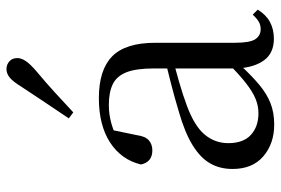

<svg xmlns="http://www.w3.org/2000/svg" viewBox="-158 -700 873 597"><g transform="rotate(-90 278.5 -401.5)"><path d="M189.7 14.6Q130.5 14.6 91.1 -19.1Q51.6 -52.8 51.6 -115.1Q51.6 -153.9 68.8 -184.3Q85.9 -214.6 125.4 -239Q164.9 -263.5 230.9 -282.3Q272.8 -294.9 318.8 -306.7Q364.8 -318.5 404.8 -327.7V-303.3Q364.8 -293.3 323.7 -281.5Q282.6 -269.7 248.6 -257Q185.3 -233.6 158.6 -201.7Q131.9 -169.7 131.9 -128.2Q131.9 -81.6 157.5 -58Q183.2 -34.4 225.1 -34.4Q247.6 -34.4 269.6 -43.3Q291.6 -52.2 319.7 -74.2Q347.7 -96.3 385.8 -134.4L394.5 -87.1H370.9Q339.7 -53.7 312.5 -31.1Q285.2 -8.4 256.1 3.1Q227 14.6 189.7 14.6ZM456.8 13.6Q412.1 13.6 389.8 -16.6Q367.5 -46.7 364.2 -99.7V-103.3V-359Q364.2 -415 352.1 -445.3Q339.9 -475.6 314.7 -487.6Q289.6 -499.6 250 -499.6Q221.3 -499.6 192.1 -491.4Q162.9 -483.2 129.7 -464.7L173.2 -491.9L156.8 -412.7Q153.2 -386 140.7 -375.2Q128.1 -364.3 109.4 -364.3Q73.2 -364.3 65.5 -399.7Q80.4 -461 134.1 -495.8Q187.8 -530.6 272.2 -530.6Q359.5 -530.6 401.8 -489.2Q444 -447.8 444 -354.6V-107.7Q444 -60.8 455.1 -44.2Q466.1 -27.5 486.4 -27.5Q499 -27.5 509 -33.2Q519 -38.8 531.4 -52.1L547.1 -36.7Q531.2 -10.7 508.6 1.4Q486 13.6 456.8 13.6ZM208.9 -624Q233.6 -660.9 258.2 -697.4Q282.7 -734 308.2 -772.8Q323.4 -797.6 335.7 -807.7Q348 -817.9 362.5 -817.9Q375.6 -817.9 386 -809.1Q396.4 -800.3 396.4 -783.8Q396.4 -771.1 386.5 -756.9Q376.6 -742.7 353.5 -723.1Q320.6 -695.8 289.7 -667.5Q258.7 -639.2 227.6 -610.1Z"/></g></svg>

Font: Noto Serif KR
Style: Regular
Weight: 200
Designer: Ryoko NISHIZUKA 西塚涼子 (kana & ideographs); Frank Grießhammer (Latin, Greek & Cyrillic); Wenlong ZHANG 张文龙 (bopomofo); San
Foundry: Adobe
Version: Version 2.001;hotconv 1.1.0;makeotfexe 2.6.0